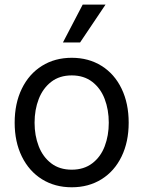

<svg xmlns="http://www.w3.org/2000/svg" viewBox="-20 -782 607 813"><path d="M42.1 -262.4Q42.1 -344.3 72.5 -406.6Q102.9 -468.9 157.6 -503.1Q212.4 -537.3 283.8 -537.3Q355.3 -537.3 410 -503.1Q464.8 -468.9 494.8 -406.6Q524.9 -344.3 524.9 -262.4Q524.9 -181.3 494.8 -119.3Q464.8 -57.3 410 -23.1Q355.3 11 283.8 11Q212.4 11 157.6 -23.1Q102.9 -57.3 72.5 -119.3Q42.1 -181.3 42.1 -262.4ZM440.6 -262.4Q440.6 -317.3 423.3 -362.7Q406.1 -408.1 370.7 -435.4Q335.3 -462.7 283.8 -462.7Q232 -462.7 196.8 -435.4Q161.6 -408.1 144 -362.7Q126.4 -317.3 126.4 -262.4Q126.4 -207.9 144 -162.6Q161.6 -117.4 196.8 -90.5Q232 -63.5 283.8 -63.5Q335.3 -63.5 370.7 -90.5Q406.1 -117.4 423.3 -162.6Q440.6 -207.9 440.6 -262.4ZM330.1 -762.4H426.8L319.1 -602.2H246.5Z"/></svg>

Font: Pretendard Variable
Style: Regular
Weight: 400
Designer: Base glyphs from Inter by Rasmus Andersson; Hangul glyphs from Noto Sans CJK(Source Han Sans) by Jang Soo-young and Kang
Foundry: Kil Hyung-jin
Version: Version 1.100;FEAKit 1.0